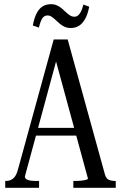

<svg xmlns="http://www.w3.org/2000/svg" viewBox="-20 -899 579 919"><path d="M136 -287H366L367 -250H127ZM236 -650 259 -644 99 -54Q99 -48 103.5 -43.5Q108 -39 119 -36Q130 -33 149 -33H167V0H5V-33H10Q29 -33 43.5 -45Q58 -57 66 -88L237 -710H304L482 -65Q488 -44 500.5 -38.5Q513 -33 530 -33H534V0H331V-33H344Q357 -33 370.5 -34.5Q384 -36 392.5 -38.5Q401 -41 401 -44ZM319 -765Q302 -765 289 -771Q276 -777 265.5 -786Q255 -795 245.5 -804Q236 -813 227 -819Q218 -825 208 -825Q197 -825 189.5 -819Q182 -813 176.5 -800Q171 -787 166 -767L137 -777Q144 -814 156 -836.5Q168 -859 185 -869Q202 -879 224 -879Q240 -879 253 -873Q266 -867 276.5 -858Q287 -849 296.5 -840Q306 -831 315.5 -825Q325 -819 336 -819Q346 -819 353.5 -825Q361 -831 367.5 -843.5Q374 -856 379 -877L407 -867Q400 -830 387 -807.5Q374 -785 357 -775Q340 -765 319 -765Z"/></svg>

Font: Roboto Serif 120pt ExtraCondensed
Style: Regular
Weight: 400
Width: 2
Designer: Greg Gazdowicz
Foundry: Commercial Type
Version: Version 1.008